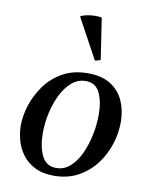

<svg xmlns="http://www.w3.org/2000/svg" viewBox="-85 -809 697 884"><g transform="rotate(10 263.5 -367.0)"><path d="M489 -284Q489 -233 472.5 -181Q456 -129 423 -85.5Q390 -42 341 -15Q292 12 228 12Q174 12 137.5 -7Q101 -26 79 -56Q57 -86 47.5 -121.5Q38 -157 38 -190Q38 -233 53.5 -283Q69 -333 101 -378Q133 -423 183 -451.5Q233 -480 302 -480Q367 -480 408.5 -453.5Q450 -427 469.5 -382.5Q489 -338 489 -284ZM383 -300Q383 -362 363.5 -402.5Q344 -443 298 -443Q262 -443 233.5 -419Q205 -395 185 -355Q165 -315 154.5 -267.5Q144 -220 144 -172Q144 -110 164.5 -67.5Q185 -25 232 -25Q269 -25 297 -50Q325 -75 344 -116Q363 -157 373 -205.5Q383 -254 383 -300ZM221 -729V-733Q231 -738 249.5 -742Q268 -746 288 -746Q296 -746 304.5 -745.5Q313 -745 319 -743L348 -552Q344 -548 336 -546Q328 -544 322 -543Z"/></g></svg>

Font: Tiro Gurmukhi
Style: Italic
Weight: 400
Italic angle: -11°
Designer: Gurmukhi: John Hudson & Fiona Ross, assisted by Paul Hanslow. Latin: John Hudson with Paul Hanslow, assisted by Kaja Soj
Foundry: Tiro Typeworks Ltd.
Version: Version 1.52